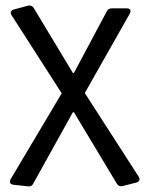

<svg xmlns="http://www.w3.org/2000/svg" viewBox="-20 -492 522 691"><path d="M28.3 172.9 81.1 178.7C89.8 179.7 95.7 176.8 99.6 168.9L242.2 -87.9H246.1L400.4 168.9C405.3 176.8 412.1 179.7 420.9 177.7L470.7 165C481.4 162.1 485.4 154.3 479.5 144.5L285.2 -157.2L447.3 -443.4C453.1 -454.1 448.2 -461.9 436.5 -461.9H382.8C374 -461.9 368.2 -459 364.3 -451.2L246.1 -229.5H242.2L101.6 -462.9C96.7 -470.7 89.8 -473.6 81.1 -471.7L30.3 -458C19.5 -455.1 15.6 -447.3 21.5 -437.5L202.1 -156.2L18.6 152.3C12.7 163.1 16.6 171.9 28.3 172.9Z"/></svg>

Font: Ed Sans Neue
Style: Regular
Weight: 400
Designer: Stephen Hutchings
Version: Version 1.004;PS 001.004;hotconv 1.0.88;makeotf.lib2.5.64775